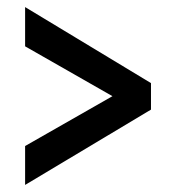

<svg xmlns="http://www.w3.org/2000/svg" viewBox="-20 -625 498 543"><path d="M51 -102 407 -315V-390L51 -605V-494L298 -353L51 -212Z"/></svg>

Font: Kathrein 77 Bold Condensed
Style: Regular
Weight: 700
Width: 3
Designer: Lazydogs Typefoundry, based on Open Sans by Ascender Corporation
Foundry: Lazydogs Typefoundry
Version: Version 1.003;PS 001.003;hotconv 1.0.88;makeotf.lib2.5.64775